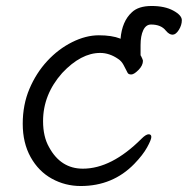

<svg xmlns="http://www.w3.org/2000/svg" viewBox="-20 -604 628 642"><path d="M383 -474Q388 -533 421 -563Q443 -584 487 -584Q531 -584 559.5 -568.5Q588 -553 588 -536.5Q588 -520 578 -504Q568 -488 557 -488Q546 -488 535 -501Q519 -522 485 -522Q468 -522 459 -503Q450 -484 450 -453V-418H451Q458 -404 458 -401Q458 -385 443 -370Q428 -355 419 -355Q410 -355 407 -360Q400 -374 393 -387Q386 -400 375 -407Q346 -427 315 -427Q251 -427 188 -360Q124 -288 124 -199Q124 -147 144 -112Q183 -40 257 -40Q353 -40 453 -140Q468 -155 477 -155Q486 -155 486 -146Q486 -137 472 -111.5Q458 -86 429 -56Q357 18 250 18Q198 18 153.5 -6.5Q109 -31 82.5 -78.5Q56 -126 56 -190Q56 -254 78.5 -307Q101 -360 138 -400Q175 -440 221 -463Q267 -486 310.5 -486Q354 -486 382 -475Q382 -474 383 -474Z"/></svg>

Font: Fusion Kai T
Style: Regular
Weight: 400
Designer: Fontworks Inc.
Version: Version 24.134;May 13, 2024